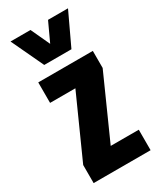

<svg xmlns="http://www.w3.org/2000/svg" viewBox="-208 -896 807 966"><g transform="rotate(-30 196.0 -413.0)"><path d="M35 0V-105L194 -459H47V-578H364V-479L203 -119H366V0ZM117 -639 29 -826H145L196 -716L247 -826H363L275 -639Z"/></g></svg>

Font: Oswald
Style: Bold
Weight: 700
Designer: Vernon Adams
Foundry: Vernon Adams
Version: Version 4.103;gftools[0.9.33.dev8+g029e19f]